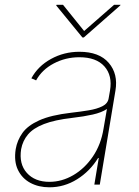

<svg xmlns="http://www.w3.org/2000/svg" viewBox="-20 -770 581 801"><path d="M186.1 11.4Q141.3 11.4 106.7 -7.1Q72.1 -25.6 54.9 -61.1Q37.6 -96.6 45.5 -147.7Q51.8 -184.7 73.7 -215.4Q95.5 -246.1 143.6 -267.9Q191.8 -289.8 277 -299.7Q315.3 -304 349.8 -309.7Q384.2 -315.3 407 -326.7Q429.7 -338.1 433.2 -359.4L438.9 -392Q449.6 -454.9 415.5 -493.1Q381.4 -531.2 311.1 -531.2Q253.6 -531.2 204.4 -505.3Q155.2 -479.4 130.7 -434.7L110.8 -443.2Q138.5 -494.3 192.8 -524.1Q247.2 -554 311.1 -554Q394.2 -554 433.8 -507.6Q473.4 -461.3 461.6 -392L396.3 0H373.6L392 -110.8H389.2Q355.1 -55.4 301.5 -22Q247.9 11.4 186.1 11.4ZM186.1 -11.4Q237.9 -11.4 285.7 -39.2Q333.5 -67.1 367.4 -117Q401.3 -166.9 411.9 -233L426.1 -315.3Q403.8 -300.4 366.7 -292.1Q329.5 -283.7 282.7 -278.4Q208.1 -269.9 163.4 -252.5Q118.6 -235.1 96.6 -208.8Q74.6 -182.5 68.2 -147.7Q58.6 -85.9 92 -48.7Q125.4 -11.4 186.1 -11.4ZM242.9 -750 331 -640.6 456 -750H483L481.5 -747.2L329.5 -613.6H323.9L214.5 -747.2L215.9 -750Z"/></svg>

Font: Inter UI Thin
Style: Italic
Weight: 100
Italic angle: -9.39999°
Designer: Rasmus Andersson
Foundry: rsms
Version: 3.2;8d6f07862